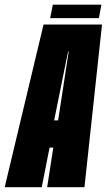

<svg xmlns="http://www.w3.org/2000/svg" viewBox="-64 -778 444 798"><path d="M-44.5 0H109.5L142 -164.5H157.5L132 0H287L360 -676H117ZM161 -277.5 219 -564H221.5L177.5 -277.5ZM144.5 -702.5H347L357.5 -758.5H155.5Z"/></svg>

Font: Anybody UltraCondensed ExtraBold
Style: Italic
Weight: 800
Width: 1
Italic angle: -10°
Version: Version 1.113;gftools[0.9.25]